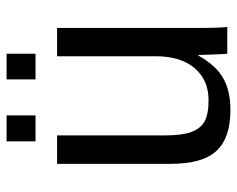

<svg xmlns="http://www.w3.org/2000/svg" viewBox="-90 -636 735 596"><g transform="rotate(-90 278.0 -337.5)"><path d="M156.2 -528.3V-193.4Q156.2 -141.1 166.5 -112.3Q176.8 -83.5 199.2 -70.8Q221.7 -58.1 265.1 -58.1Q328.6 -58.1 365.2 -101.6Q401.9 -145 401.9 -222.2V-528.3H489.7V-112.8Q489.7 -20.5 492.7 0H409.7Q409.2 -2.4 408.7 -13.2Q408.2 -23.9 407.5 -37.8Q406.7 -51.8 405.8 -90.3H404.3Q374 -35.6 334.2 -12.9Q294.4 9.8 235.4 9.8Q148.4 9.8 108.2 -33.4Q67.9 -76.7 67.9 -176.3V-528.3ZM330.1 -595.2V-685.1H409.7V-595.2ZM137.7 -595.2V-685.1H218.3V-595.2Z"/></g></svg>

Font: Liberation Sans
Style: Regular
Weight: 400
Designer: Steve Matteson
Foundry: Ascender Corporation
Version: Version 2.00.1